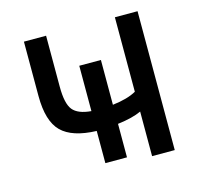

<svg xmlns="http://www.w3.org/2000/svg" viewBox="-83 -612 729 703"><g transform="rotate(-15 281.5 -261.0)"><path d="M320.3 -216.8Q377.9 -223.6 410.2 -242.2V-524.4H496.1V2H410.2V-167Q377 -151.4 320.3 -144.5V-17.6H238.3V-139.6Q146.5 -142.6 106 -182.6Q65.4 -222.7 65.4 -318.4V-524.4H149.4V-331.1Q149.4 -266.6 168.9 -242.7Q188.5 -218.8 238.3 -214.8V-386.7H320.3Z"/></g></svg>

Font: irohakakuC Regular
Style: Regular
Weight: 400
Designer: [Source Han Sans]
Ryoko NISHIZUKA Ë•øÂ°öÊ∂ºÂ≠ê (kana & ideographs); Paul D. Hunt (Latin, Greek & Cyrillic); Wenlong ZHAN
Version: Version 1.001.20160904